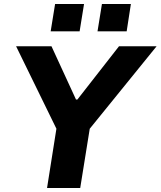

<svg xmlns="http://www.w3.org/2000/svg" viewBox="-20 -935 799 955"><path d="M214 0 272 -367 282 -251 60 -705H236L358 -440H365L572 -705H759L391 -251L438 -367L379 0ZM465 -779 487 -915H631L610 -779ZM232 -779 254 -915H398L376 -779Z"/></svg>

Font: Nunito Sans 6pt ExtraBold
Style: Italic
Weight: 800
Italic angle: -9°
Version: Version 3.101;gftools[0.9.27]